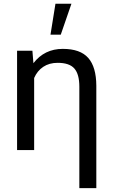

<svg xmlns="http://www.w3.org/2000/svg" viewBox="-20 -798 606 1021"><path d="M152.3 -528.3 157.7 -461.9Q216.3 -538.1 314 -538.1Q406.7 -538.1 449.2 -490Q491.7 -441.9 492.2 -342.3V202.6H401.9V-336.9Q401.9 -403.3 375.5 -433.6Q349.1 -463.9 286.6 -463.9Q241.7 -463.9 210 -442.6Q178.2 -421.4 161.6 -383.3V0H70.8V-528.3ZM274.9 -778.3H359.9L303.2 -613.8H248.5Z"/></svg>

Font: Roboto-ThirdPerson-AD3FC
Style: ThirdPerson-AD3FC
Weight: 400
Designer: Google
Version: Version 2.137; 2017